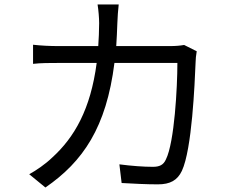

<svg xmlns="http://www.w3.org/2000/svg" viewBox="-20 -807 1040 854"><path d="M799 -607C782 -604 762 -602 735 -602H497C499 -635 501 -669 502 -705C503 -729 505 -764 508 -787H414C418 -763 421 -726 421 -704C421 -668 419 -634 417 -602H241C203 -602 162 -604 127 -608V-523C162 -527 202 -527 242 -527H410C383 -321 311 -196 212 -106C182 -77 141 -49 110 -32L182 27C349 -88 453 -240 489 -527H769C769 -420 756 -174 718 -98C707 -73 689 -65 660 -65C618 -65 565 -69 511 -76L521 7C573 10 631 13 682 13C737 13 769 -5 789 -47C834 -143 846 -434 850 -530C850 -543 852 -562 855 -579Z"/></svg>

Font: Noto Sans CJK SC Regular
Style: Regular
Weight: 400
Designer: Ryoko NISHIZUKA (kana & ideographs); Paul D. Hunt (Latin, Greek & Cyrillic); Wenlong ZHANG (bopomofo); Sandoll Communica
Foundry: Adobe Systems Incorporated
Version: Version 1.004;PS 1.004;hotconv 1.0.82;makeotf.lib2.5.63406